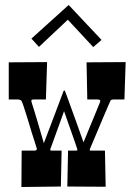

<svg xmlns="http://www.w3.org/2000/svg" viewBox="-20 -749 539 770"><path d="M284.2 -145Q292 -145 290 -149.9Q290 -150.9 287.6 -158Q285.2 -165 281.5 -176Q277.8 -187 272.9 -200.7Q268.1 -214.4 259.8 -238Q251.5 -261.7 236.8 -303.2Q235.4 -298.8 231 -286.6Q226.6 -274.4 220.7 -258.1Q214.8 -241.7 208.3 -223.9Q201.7 -206.1 196.3 -190.7Q190.9 -175.3 186.8 -164.6Q182.6 -153.8 181.6 -150.9Q179.7 -145 188 -145H227.1L224.1 -1L65.9 1L66.9 -145H118.2Q127.9 -145 127.9 -152.8Q117.7 -183.1 107.9 -215.6Q98.1 -248 89.8 -275.4Q70.3 -338.9 66.4 -344.2Q61.5 -350.1 49.8 -350.1H15.1V-499L168.9 -500L164.1 -350.1H115.2Q106.9 -350.1 106.2 -346.9Q105.5 -343.8 106.2 -341.1Q106.9 -338.4 109.1 -331.1Q111.3 -323.7 115.2 -312Q128.4 -269.5 155.8 -174.8Q185.1 -251 200 -291.3Q214.8 -331.5 220.7 -346.2Q232.4 -377 233.9 -381.6Q235.4 -386.2 237.3 -386.2Q239.3 -386.2 240.5 -384Q241.7 -381.8 245.1 -372.3Q248.5 -362.8 253.9 -348.1Q286.6 -258.8 314.9 -178.2Q333 -222.7 343.5 -247.8Q354 -272.9 359.9 -287.4Q365.7 -301.8 370.6 -313.5Q375.5 -325.2 378.4 -332.5Q381.3 -339.8 381.8 -341.8Q383.8 -346.7 377.4 -349.1Q375 -350.1 371.1 -350.1H330.1L327.1 -499L483.9 -500L479 -350.1H437Q425.8 -350.1 423.3 -345.5Q420.9 -340.8 414.6 -326.2Q408.2 -311.5 399.4 -290.8Q390.6 -270 380.6 -246.1Q370.6 -222.2 361.8 -201.7Q343.8 -159.2 341.1 -152.8Q338.4 -146.5 340.6 -145.8Q342.8 -145 346.2 -145H400.9L403.8 0L250 -1L252.9 -145ZM255.4 -729 387.2 -588.9 354 -560.1 252 -669.9 136.2 -561 106 -594.2Z"/></svg>

Font: Smokum
Style: Regular
Weight: 400
Designer: Astigmatic (AOETI)
Foundry: Astigmatic (AOETI)
Version: Version 1.001